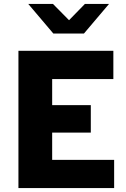

<svg xmlns="http://www.w3.org/2000/svg" viewBox="-20 -959 640 979"><path d="M74 0V-700H558V-556H246V-423H443V-283H246V-144H562V0ZM252 -788 124 -939H250L332 -856L413 -939H536L408 -788Z"/></svg>

Font: Red Hat Mono VF Light
Style: Regular
Weight: 300
Monospace: yes
Designer: Pentagram, MCKL
Foundry: Pentagram, MCKL
Version: Version 1.023